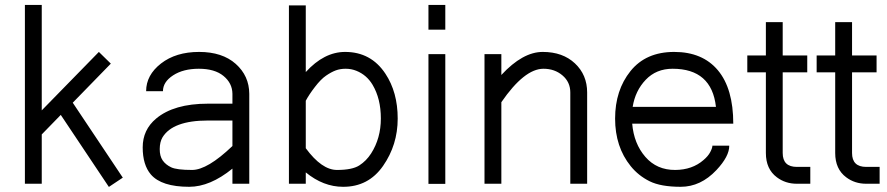

<svg xmlns="http://www.w3.org/2000/svg" viewBox="-20 -735 3547 768"><path d="M423.3 -480.5 271 -324.2 471.2 -24.4 415.5 12.7 223.1 -275.4 147 -197.3V0H79.6V-715.3H147V-293.5L375.5 -527.3Z M909.7 -60.5Q820.3 12.2 736.8 12.2Q626 12.2 583.5 -37.1Q550.8 -75.2 550.8 -145.5Q550.8 -215.8 604.5 -260.7Q675.8 -320.3 811.5 -320.3H909.7V-359.9Q909.2 -402.3 874 -431.2Q838.9 -460 775.4 -460Q712.9 -460 672.4 -433.6Q631.8 -407.2 631.8 -370.1H564.5Q564.5 -434.6 624 -481Q683.6 -527.3 776.4 -527.3Q869.1 -527.3 922.9 -479.5Q976.6 -431.6 977.1 -359.9V0H909.7ZM909.7 -150.9V-252.9H811.5Q670.9 -252.9 629.9 -185.5Q619.1 -167 618.9 -138.9Q618.7 -110.8 630.6 -93.5Q642.6 -76.2 664.8 -65.7Q687 -55.2 748.3 -55.2Q809.6 -55.2 909.7 -150.9Z M1352.1 12.2Q1273.4 12.2 1203.1 -45.4V0H1135.7V-713.4H1203.1V-446.8Q1276.4 -527.3 1360.4 -527.3Q1463.9 -527.3 1521.5 -440.4Q1570.8 -366.2 1570.8 -260.7Q1570.8 -155.3 1512.2 -71.3Q1453.6 12.7 1352.1 12.2ZM1203.1 -142.1Q1267.1 -55.2 1327.9 -55.2Q1388.7 -55.2 1417 -73.2Q1445.3 -91.3 1464.4 -121.1Q1503.4 -182.1 1503.4 -261.2Q1503.4 -340.3 1470.2 -396Q1446.8 -435.1 1405.8 -451.7Q1385.3 -460 1363 -460Q1340.8 -460 1323 -453.4Q1305.2 -446.8 1284.2 -432.4Q1263.2 -418 1239.7 -387.2Q1216.3 -356.9 1203.1 -332Z M1761.2 -518.6V0.5H1693.8V-518.6ZM1693.8 -616.2V-715.3H1761.2V-616.2Z M1985.4 -435.1Q2070.8 -527.3 2150.9 -527.3Q2231 -527.3 2279.8 -481.4Q2328.6 -435.5 2328.6 -365.2V0H2261.2V-365.2Q2261.2 -406.7 2230 -433.3Q2198.7 -460 2153.8 -460Q2077.6 -460 1985.4 -326.2V0H1918V-518.6H1985.4Z M2508.8 -240.2Q2515.6 -160.2 2561.5 -107.4Q2607.4 -54.7 2681.2 -55.2Q2749 -55.7 2793.9 -94.7Q2812.5 -110.4 2821 -126.7Q2829.6 -143.1 2829.6 -152.3H2897Q2897.5 -109.9 2845.7 -54.7Q2782.7 12.2 2702.9 12.2Q2623 12.2 2578.4 -10Q2533.7 -32.2 2502.9 -70.3Q2440.4 -147.5 2440.4 -260.7Q2440.4 -374 2502 -450.7Q2563.5 -527.3 2676.8 -527.3Q2790 -527.3 2851.6 -453.9Q2913.1 -380.4 2913.1 -240.2ZM2843.8 -307.6Q2826.7 -460 2670.4 -460Q2605 -460 2563 -416Q2521 -372.1 2510.7 -307.6Z M3110.8 -123Q3110.8 -67.4 3167.5 -67.4H3221.2V0H3167.5Q3121.6 0 3087.4 -25.9Q3043.5 -58.6 3043.5 -123V-445.8H2969.2V-513.2H3043.5V-646.5H3110.8V-513.2H3209V-445.8H3110.8Z M3388.2 -123Q3388.2 -67.4 3444.8 -67.4H3498.5V0H3444.8Q3398.9 0 3364.7 -25.9Q3320.8 -58.6 3320.8 -123V-445.8H3246.6V-513.2H3320.8V-646.5H3388.2V-513.2H3486.3V-445.8H3388.2Z"/></svg>

Font: AnjaliOldLipi
Style: Regular
Weight: 400
Designer: Kevin & Siji
Foundry: Core : Kevin & Siji
Modification : Hiran Venugopalan
Opentype mlm2 support: Rajeesh Nambiar
New Feature Table : Santhosh
Version: Version 7.1.0+20221109